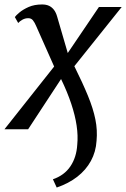

<svg xmlns="http://www.w3.org/2000/svg" viewBox="-37 -579 565 860"><path d="M124 -464.5Q118 -478.5 110.5 -488Q103 -497.5 89.5 -497.5Q75.5 -497.5 63.5 -490.8Q51.5 -484 44.5 -476L29.5 -502.5Q34 -509.5 50 -523Q66 -536.5 91.5 -547.8Q117 -559 151.5 -559Q170 -559 183 -552.8Q196 -546.5 205 -534.5Q214 -522.5 219 -504.5L266.5 -341.5L406 -547.5H508L296 -282.5Q333 -208 356.8 -150.2Q380.5 -92.5 390.2 -44.2Q400 4 395.5 51.5Q392.5 101 370.2 141.8Q348 182.5 309 212.8Q270 243 217 261L200 224Q251 206.5 278.2 166.2Q305.5 126 309 69.5Q313 29 306.2 -16.5Q299.5 -62 282.2 -114Q265 -166 236.5 -225L89 0H-17L205.5 -281Z"/></svg>

Font: Merriweather 36pt
Style: Italic
Weight: 400
Italic angle: -7.8°
Version: Version 2.101